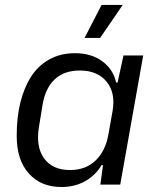

<svg xmlns="http://www.w3.org/2000/svg" viewBox="-20 -749 650 779"><path d="M323.2 -595.2 392.1 -729H478L386.2 -595.2ZM229 9.8Q146 9.8 96.9 -45.2Q47.9 -100.1 47.9 -195.8V-202.1Q47.9 -272.9 62.5 -332.5Q77.1 -392.1 105.7 -437.3Q134.3 -482.4 179.9 -507.8Q225.6 -533.2 284.2 -533.2Q350.1 -533.2 394.8 -500.5Q439.5 -467.8 451.2 -414.1H457L481 -523.9H561L467.8 0H387.2L397.9 -79.1H392.1Q368.7 -38.6 326.2 -14.4Q283.7 9.8 229 9.8ZM264.2 -59.1Q327.6 -59.1 367.9 -97.9Q408.2 -136.7 419.9 -204.1L437 -299.8Q449.2 -372.6 412.4 -417.7Q375.5 -462.9 304.2 -462.9Q239.3 -462.9 201.4 -426.5Q163.6 -390.1 152.8 -324.2L138.2 -234.9Q124.5 -153.8 158.9 -106.4Q193.4 -59.1 264.2 -59.1Z"/></svg>

Font: Hubot Sans
Style: Italic
Weight: 400
Italic angle: -10°
Designer: Deni Anggara
Foundry: GitHub
Version: Version 1.001;gftools[0.9.31]